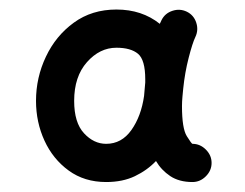

<svg xmlns="http://www.w3.org/2000/svg" viewBox="-20 -771 502 393"><path d="M197.3 -398.4Q152.8 -398.4 120.6 -421.9Q88.4 -445.3 71 -483.2Q53.7 -521 53.7 -564.5Q53.7 -612.3 74 -655Q94.2 -697.8 131.1 -724.6Q168 -751.5 218.3 -751.5Q270.5 -751.5 307.1 -722.2Q308.6 -726.1 310.5 -729.5Q317.4 -743.7 332.8 -748.8Q348.1 -753.9 362.3 -747.1Q376.5 -740.2 381.6 -724.9Q386.7 -709.5 379.9 -695.3Q374 -683.1 366.2 -652.8Q358.4 -622.6 355 -589.4Q354 -581.5 353.5 -573.7Q352.5 -563 352.5 -553.7Q352.5 -508.3 362.3 -492.4Q372.1 -476.6 374 -476.6Q389.6 -476.6 401.4 -464.8Q413.1 -453.1 413.1 -437.5Q413.1 -421.9 401.4 -410.2Q389.6 -398.4 374 -398.4Q346.7 -398.4 328.4 -410.6Q310.1 -422.9 299.3 -441.4Q281.2 -422.4 256.1 -410.4Q231 -398.4 197.3 -398.4ZM197.3 -476.6Q229 -476.6 249 -504.9Q269 -533.2 274.9 -574.7Q275.9 -588.4 277.3 -602.1Q277.3 -605.5 277.3 -608.9Q277.3 -648.4 262.5 -660.9Q247.6 -673.3 218.3 -673.3Q184.1 -673.3 158 -643.8Q131.8 -614.3 131.8 -564.5Q131.8 -520 151.9 -498.3Q171.9 -476.6 197.3 -476.6Z"/></svg>

Font: Mikhak-DS1-FD Black
Style: Regular
Weight: 900
Designer: Amin Abedi
Version: Version 3.2